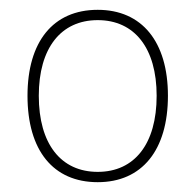

<svg xmlns="http://www.w3.org/2000/svg" viewBox="-20 -728 398 391"><path d="M179 -357C269 -357 322 -422 322 -533C322 -643 269 -708 179 -708C88 -708 36 -643 36 -533C36 -422 88 -357 179 -357ZM179 -378C104 -378 59 -435 59 -533C59 -630 104 -687 179 -687C254 -687 299 -630 299 -533C299 -435 254 -378 179 -378Z"/></svg>

Font: Arima Koshi Thin
Style: Regular
Weight: 250
Designer: Joana Correia and Natanael Gama
Foundry: NDISCOVER
Version: Version 1.019;PS 001.019;hotconv 1.0.88;makeotf.lib2.5.64775